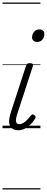

<svg xmlns="http://www.w3.org/2000/svg" viewBox="-20 -1015 371 1520"><path d="M124 16Q77 16 59.5 -19Q42 -54 66 -126L186 -494Q190 -506 196 -510.5Q202 -515 216 -515Q232 -515 238 -509Q244 -503 240 -491L116 -111Q103 -70 107.5 -51Q112 -32 133 -32Q149 -32 165.5 -42Q182 -52 197 -68Q212 -84 223 -99Q228 -106 234.5 -108.5Q241 -111 250 -105Q261 -98 262 -91Q263 -84 258 -76Q245 -54 224.5 -33Q204 -12 179 2Q154 16 124 16ZM274 -683Q257 -683 245.5 -692Q234 -701 234 -719Q234 -743 249 -762.5Q264 -782 291 -782Q309 -782 320 -773Q331 -764 331 -745Q331 -722 316.5 -702.5Q302 -683 274 -683ZM0 475H300V485H0ZM0 -20H300V0H0ZM0 -505H300V-500H0ZM0 -995H300V-985H0Z"/></svg>

Font: Playwrite CZ Guides
Style: Regular
Weight: 400
Designer: Veronika Burian, José Scaglione
Foundry: TypeTogether
Version: Version 1.003